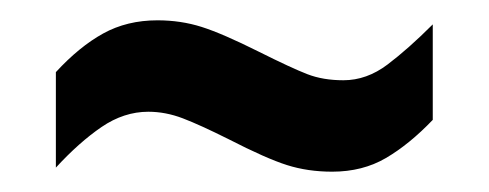

<svg xmlns="http://www.w3.org/2000/svg" viewBox="-20 -417 481 189"><path d="M35 -346Q58 -371 81.5 -384Q105 -397 135 -397Q158 -397 178.5 -390.5Q199 -384 235 -366Q267 -350 282.5 -344Q298 -338 318 -338Q341 -338 361.5 -353.5Q382 -369 406 -393V-299Q383 -275 360 -261.5Q337 -248 307 -248Q283 -248 262.5 -254.5Q242 -261 205 -280Q177 -294 160 -300.5Q143 -307 126 -307Q102 -307 80 -292Q58 -277 35 -252Z"/></svg>

Font: Noto Sans Gurmukhi ExtraCondensed SemiBold
Style: Regular
Weight: 600
Width: 2
Designer: Jelle Bosma - Monotype Design Team
Foundry: Monotype Imaging Inc.
Version: Version 2.004; ttfautohint (v1.8.4.7-5d5b)